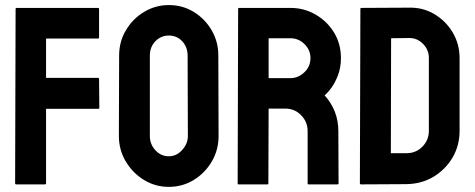

<svg xmlns="http://www.w3.org/2000/svg" viewBox="-20 -727 1871 757"><path d="M156.7 0H44.4Q39.6 0 39.6 -4.9L41.5 -691.9Q41.5 -695.8 45.4 -695.8H365.7Q370.6 -695.8 370.6 -691.9V-579.1Q370.6 -575.2 366.7 -575.2H161.6V-419.9H366.7Q370.6 -419.9 370.6 -415L371.6 -301.8Q371.6 -297.9 366.7 -297.9H161.6V-4.9Q161.6 0 156.7 0Z M645.5 9.8Q592.3 9.8 547.4 -17.6Q502.9 -44.9 475.8 -90.6Q448.7 -136.2 448.7 -190.9L449.7 -507.8Q449.7 -563.5 476.6 -607.9Q502.9 -652.8 547.9 -679.9Q592.8 -707 645.5 -707Q700.2 -707 743.7 -680.2Q787.6 -653.3 814.2 -608.2Q840.8 -563 840.8 -507.8L841.8 -190.9Q841.8 -136.2 815.4 -90.8Q788.6 -44.9 744.1 -17.6Q699.7 9.8 645.5 9.8ZM645.5 -110.8Q675.8 -110.8 698.2 -135.5Q720.7 -160.2 720.7 -190.9L719.7 -507.8Q719.7 -541 698.7 -564Q677.7 -586.9 645.5 -586.9Q614.7 -586.9 592.8 -564.5Q570.8 -542 570.8 -507.8V-190.9Q570.8 -158.2 592.8 -134.5Q614.7 -110.8 645.5 -110.8Z M1034.2 0H920.9Q917 0 917 -4.9L918.9 -691.9Q918.9 -695.8 922.9 -695.8H1125Q1179.2 -695.8 1224.6 -669.4Q1270 -643.1 1297.1 -598.6Q1324.2 -554.2 1324.2 -498Q1324.2 -461.4 1313 -431.6Q1301.8 -401.9 1286.9 -381.3Q1272 -360.8 1259.8 -351.1Q1314 -291 1314 -210L1314.9 -4.9Q1314.9 0 1310.1 0H1196.8Q1192.9 0 1192.9 -2.9V-210Q1192.9 -246.1 1167.5 -272.5Q1142.1 -298.8 1105 -298.8H1039.1L1038.1 -4.9Q1038.1 0 1034.2 0ZM1125 -576.2H1039.1V-418.9H1125Q1155.8 -418.9 1179.9 -441.9Q1204.1 -464.8 1204.1 -498Q1204.1 -529.8 1180.7 -553Q1157.2 -576.2 1125 -576.2Z M1583 -1 1403.8 0Q1398.9 0 1398.9 -4.9L1400.9 -691.9Q1400.9 -695.8 1404.8 -695.8L1591.8 -696.8Q1647.5 -698.2 1692.4 -671.4Q1737.8 -644.5 1764.9 -598.9Q1792 -553.2 1792 -498V-210.9Q1792 -153.3 1764.2 -105.5Q1735.8 -58.1 1689 -30Q1642.1 -2 1583 -1ZM1591.8 -577.1 1522 -576.2 1521 -123H1583Q1620.1 -123 1645.5 -148.9Q1670.9 -174.8 1670.9 -210.9V-499Q1670.9 -530.8 1647.5 -554.4Q1624 -578.1 1591.8 -577.1Z"/></svg>

Font: Koulen
Style: Regular
Weight: 400
Designer: Danh Hong
Version: Version 8.00;December 21, 2023;FontCreator 13.0.0.2620 64-bi